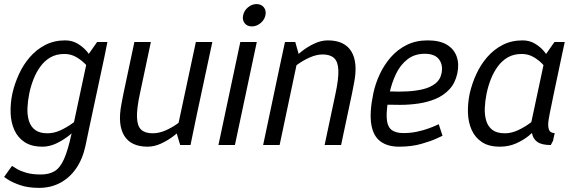

<svg xmlns="http://www.w3.org/2000/svg" viewBox="-20 -704 2815 932"><path d="M409.3 -440 487.3 -430 410.3 -70 327.2 -55ZM410.3 -70 395.3 2Q381.3 68 349.2 114Q317.2 160 271.4 184Q225.7 208 169.7 208L178.7 143Q217.5 143 244.3 127.3Q271.2 111.7 290.5 68.8Q309.8 26 327.2 -55ZM409.3 -440 451.3 -500H501.3L487.3 -430ZM389.7 -153.3 414.7 -145Q414.7 -145 401.6 -129.5Q388.5 -114 366.1 -91.2Q343.7 -68.5 314.8 -45.8Q285.8 -23 252.8 -7.5Q219.7 8 186.7 8L210.8 -57Q242.2 -57 273.5 -71.5Q304.8 -86 331.2 -105.2Q357.5 -124.3 373.6 -138.8Q389.7 -153.3 389.7 -153.3ZM431.2 -346.7Q431.2 -346.7 421.2 -361.2Q411.2 -375.7 392.8 -394.3Q374.3 -413 349.1 -427.5Q323.8 -442 292.5 -442L296.7 -508Q329.7 -508 356.1 -492.5Q382.5 -477 402 -454.2Q421.5 -431.5 434.2 -408.8Q446.8 -386 453.2 -370.5Q459.5 -355 459.5 -355ZM292.5 -442Q253.7 -442 225.2 -425.7Q196.7 -409.3 176.2 -381.2Q155.7 -353.2 142.5 -319.2Q129.3 -285.3 122 -250Q114.8 -214.7 113.3 -180.2Q111.8 -145.8 120.3 -117.8Q128.8 -89.7 150.4 -73.3Q172 -57 210.8 -57L186.7 8Q133 8 99.7 -14Q66.3 -36 49.7 -73Q33 -110 31.5 -156Q30 -202 40 -250Q51 -298 72 -344Q93 -390 125.2 -427Q157.3 -464 200.2 -486Q243 -508 296.7 -508ZM38.2 101.3Q46.2 106.3 62.6 116.2Q79 126.2 107.6 134.6Q136.2 143 179.7 143L170.7 208Q115.7 208 77.2 194.5Q38.8 181 19.3 168Q-0.2 155 -0.2 155Z M579.3 -250H659.3Q643.5 -177 644.9 -134.6Q646.3 -92.2 665.3 -74.6Q684.3 -57 721 -57L697 8Q615.5 8 582.9 -45.5Q550.3 -99 569.3 -198ZM933.7 -140 836.7 -60 930.7 -500H1010.7ZM659.3 -250H579.3L632.3 -500H712.3ZM836.7 -60 933.7 -140 904.7 0H854.7ZM898.3 -150 922.5 -141.7Q922.5 -141.7 909.9 -126.5Q897.3 -111.3 875 -89.1Q852.7 -66.8 823.8 -44.6Q795 -22.3 762 -7.2Q729 8 696 8L720 -57Q752.5 -57 783.9 -71Q815.3 -85 841.2 -103.5Q867 -122 882.7 -136Q898.3 -150 898.3 -150Z M1040.3 0 1146.5 -500H1226.5L1120.3 0ZM1202.5 -575.8Q1179.7 -575.8 1167.5 -591.5Q1155.3 -607.2 1160.2 -630Q1165 -652.7 1183.8 -668.4Q1202.7 -684.2 1225.5 -684.2Q1248.2 -684.2 1260.8 -668.4Q1273.3 -652.7 1268.5 -630Q1263.7 -607.2 1244.4 -591.5Q1225.2 -575.8 1202.5 -575.8Z M1688.7 -250H1608.7Q1624.2 -322.3 1622.4 -363.6Q1620.7 -404.8 1601.6 -422.2Q1582.5 -439.7 1546.2 -439.7L1571 -508Q1652.5 -508 1685.3 -454.6Q1718.2 -401.2 1698.8 -302ZM1333.3 -360 1430.3 -440 1337.3 0H1257.3ZM1608.7 -250H1688.7L1635.7 0H1555.7ZM1430.3 -440 1333.3 -360 1363.3 -500H1413.3ZM1369 -346.7 1344 -355Q1344 -355 1357.1 -370.5Q1370.2 -386 1392.6 -408.8Q1415 -431.5 1443.9 -454.2Q1472.8 -477 1505.9 -492.5Q1539 -508 1572 -508L1547.2 -439.7Q1516.7 -439.7 1485 -425.7Q1453.3 -411.7 1427.2 -393.2Q1401 -374.7 1385 -360.7Q1369 -346.7 1369 -346.7Z M2109.7 -101.2 2128 -45Q2128 -45 2100.2 -32Q2072.5 -19 2024.8 -5.5Q1977.2 8 1917 8L1937.8 -58Q1972.2 -58 2002.8 -64.4Q2033.3 -70.8 2057.7 -79.6Q2082 -88.3 2095.8 -94.8Q2109.7 -101.2 2109.7 -101.2ZM1792 -250H1870.3Q1855 -175.3 1857 -133.5Q1859 -91.7 1879.2 -74.8Q1899.5 -58 1937.8 -58L1917 8Q1861 8 1826.2 -18Q1791.5 -44 1782.2 -101Q1773 -158 1792 -250ZM2056 -508Q2114.3 -508 2149.2 -487Q2184 -466 2196.8 -429.5Q2209.7 -393 2199.7 -347Q2189.7 -301 2162 -271Q2134.3 -241 2095.3 -224.5Q2056.3 -208 2011.9 -201.5Q1967.5 -195 1923 -195L1846 -196L1872.3 -260.2Q1915.5 -258.2 1957.3 -260.4Q1999.2 -262.7 2034.2 -271.2Q2069.2 -279.8 2093 -298.2Q2116.8 -316.7 2123 -347Q2131.8 -387.8 2111.4 -415.4Q2091 -443 2041.8 -443Q1992.7 -443 1958.1 -416.2Q1923.5 -389.5 1902.4 -345.5Q1881.3 -301.5 1870.3 -250H1792Q1802 -298 1823.6 -344Q1845.2 -390 1877.7 -427Q1910.2 -464 1954.7 -486Q1999.2 -508 2056 -508Z M2653.7 0Q2609.7 0 2588.4 -15Q2567.2 -30 2562.5 -57Q2557.8 -84 2563.1 -119.5Q2568.3 -155 2577.3 -196L2589.2 -250H2668.3L2657.3 -196Q2648.5 -156 2643.4 -124.6Q2638.3 -93.2 2644.4 -75.6Q2650.5 -58 2672.5 -58L2664.5 -20.8ZM2629.3 -440 2706.3 -430 2632.5 -80 2549.3 -65ZM2629.3 -440 2671.3 -500H2721.3L2706.3 -430ZM2609.7 -153.3 2634.7 -145Q2634.7 -145 2624.6 -129.5Q2614.5 -114 2595.1 -91.2Q2575.7 -68.5 2547.8 -45.8Q2519.8 -23 2484.2 -7.5Q2448.7 8 2406.7 8L2430.8 -57Q2462.2 -57 2493.5 -71.5Q2524.8 -86 2551.2 -105.2Q2577.5 -124.3 2593.6 -138.8Q2609.7 -153.3 2609.7 -153.3ZM2650.3 -346.7Q2650.3 -346.7 2640.3 -361.2Q2630.3 -375.7 2612.3 -394.3Q2594.3 -413 2569.1 -427.5Q2543.8 -442 2512.5 -442L2516.7 -508Q2549.7 -508 2576.1 -492.5Q2602.5 -477 2621.6 -454.2Q2640.7 -431.5 2653.3 -408.8Q2666 -386 2672.3 -370.5Q2678.7 -355 2678.7 -355ZM2512.5 -442Q2473.7 -442 2445.2 -425.7Q2416.7 -409.3 2396.2 -381.2Q2375.7 -353.2 2362.5 -319.2Q2349.3 -285.3 2342 -250Q2334.8 -214.7 2333.3 -180.2Q2331.8 -145.8 2340.3 -117.8Q2348.8 -89.7 2370.4 -73.3Q2392 -57 2430.8 -57L2406.7 8Q2353 8 2319.7 -14Q2286.3 -36 2269.7 -73Q2253 -110 2251.5 -156Q2250 -202 2260 -250Q2271 -298 2292 -344Q2313 -390 2345.2 -427Q2377.3 -464 2420.2 -486Q2463 -508 2516.7 -508Z"/></svg>

Font: Epunda Sans Light
Style: Italic
Weight: 300
Italic angle: -12.0243°
Designer: Simon Atzbach
Foundry: typofactur
Version: Version 2.204